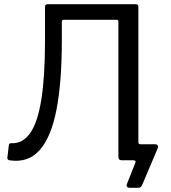

<svg xmlns="http://www.w3.org/2000/svg" viewBox="-20 -762 813 913"><path d="M598 131Q588 131 584 126Q580 121 584 112L624 11Q626 6 623 3Q620 0 614 0H578L638 -86Q638 -76 648 -76H717Q726 -76 729.5 -71Q733 -66 730 -57L658 113Q654 123 649.5 127Q645 131 636 131ZM627 -742Q638 -742 638 -728V-14Q638 -7 635 -3.5Q632 0 624 0H559Q543 0 543 -15V-659Q543 -668 533 -668H283Q274 -668 274 -659V-566Q274 -371 248.5 -240Q223 -109 168 -47.5Q113 14 24 0Q14 -3 15 -12L22 -71Q23 -82 33 -81Q87 -78 123 -128.5Q159 -179 176.5 -288.5Q194 -398 194 -570V-728Q194 -742 206 -742Z"/></svg>

Font: Libre Franklin
Style: Regular
Weight: 400
Designer: Pablo Impallari, Rodrigo Fuenzalida, Nhung Nguyen
Foundry: Impallari Type
Version: Version 3.000